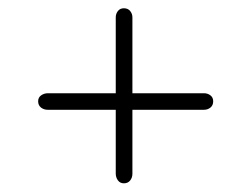

<svg xmlns="http://www.w3.org/2000/svg" viewBox="-20 -580 594 453"><path d="M70 -341Q70 -350 77 -355Q84 -360 93 -360H461.5Q470 -360 476.5 -355Q483 -350 483 -341Q483 -331.5 476.5 -326.2Q470 -321 461.5 -321H92.5Q83.5 -321 76.8 -326.2Q70 -331.5 70 -341ZM272.3 -147.5Q263.2 -147.5 258.2 -154.5Q253.1 -161.5 253.1 -170.5V-539Q253.1 -547.5 258.2 -554Q263.2 -560.5 272.3 -560.5Q281.8 -560.5 287.1 -554Q292.4 -547.5 292.4 -539V-170Q292.4 -161 287.1 -154.2Q281.8 -147.5 272.3 -147.5Z"/></svg>

Font: Fraunces 9pt S000 Light
Style: Regular
Weight: 300
Version: Version 1.000; ttfautohint (v1.8.3)